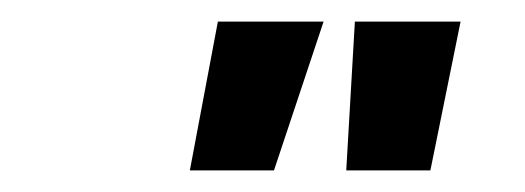

<svg xmlns="http://www.w3.org/2000/svg" viewBox="-20 -613 487 178"><path d="M309 -593 301 -455H379L407 -593ZM182 -593 156 -455H234L280 -593Z"/></svg>

Font: Hussar Milosc
Style: Bold
Weight: 700
Foundry: Cannot Into Space Fonts
Version: Version 1.02